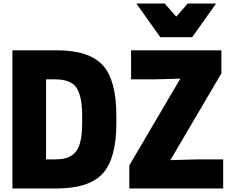

<svg xmlns="http://www.w3.org/2000/svg" viewBox="-20 -1064 1320 1084"><path d="M1065 -854H885L750 -1044H910L975 -970L1040 -1044H1200ZM1240 0H710V-130L998 -620L850 -616H720V-780H1230V-650L942 -160L1090 -164H1240ZM300 0H50V-780H300Q484 -780 560.5 -695.5Q637 -611 637 -410V-370Q637 -169 560 -84.5Q483 0 300 0ZM290 -164Q353 -164 386 -187Q419 -210 431.5 -255.5Q444 -301 444 -370V-410Q444 -518 413 -567Q382 -616 290 -616H240V-164Z"/></svg>

Font: Tanohe Sans ExtraBold
Style: Regular
Weight: 800
Designer: Village Type and Design LLC & Cristiano Sobral
Foundry: Cooper Hewitt Smithsonian Design Museum
Version: Version 1.00;September 29, 2021;FontCreator 13.0.0.2655 64-b